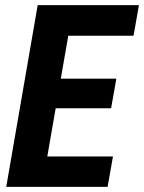

<svg xmlns="http://www.w3.org/2000/svg" viewBox="-20 -731 563 751"><path d="M414.6 -307.6H197.8L165 -119.1H421.9L400.9 0H4.4L127.4 -710.9H523.4L502.4 -591.3H247.1L217.8 -423.3H435.1Z"/></svg>

Font: TypoPRO Roboto
Style: Bold Italic
Weight: 700
Italic angle: -12°
Designer: Google
Version: Version 2.136; 2016